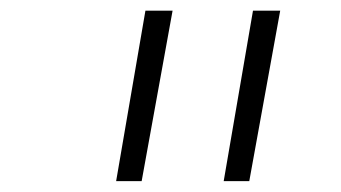

<svg xmlns="http://www.w3.org/2000/svg" viewBox="-20 -713 626 352"><path d="M192.9 -380.9 246.6 -693.4H296.4L239.7 -380.9ZM390.1 -380.9 443.8 -693.4H493.7L437 -380.9Z"/></svg>

Font: Cascadia Mono PL ExtraLight
Style: Italic
Weight: 200
Italic angle: -10°
Monospace: yes
Designer: Aaron Bell
Foundry: Saja Typeworks
Version: Version 2404.023; ttfautohint (v1.8.4)